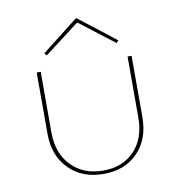

<svg xmlns="http://www.w3.org/2000/svg" viewBox="-76 -724 747 799"><g transform="rotate(-10 297.5 -324.5)"><path d="M151 -522 142 -532 298 -654 455 -532 446 -522 299 -635ZM498 -459V-201Q498 -107 443.5 -51Q389 5 299 5Q208 5 152.5 -51.5Q97 -108 97 -200V-459H114V-202Q114 -115 165 -62Q216 -9 300 -9Q382 -9 431.5 -61Q481 -113 481 -200V-459Z"/></g></svg>

Font: Ysabeau SC Thin
Style: Regular
Weight: 200
Designer: Christian Thalmann (Catharsis Fonts)
Version: Version 0.003